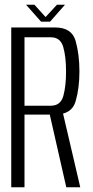

<svg xmlns="http://www.w3.org/2000/svg" viewBox="-20 -791 391 811"><path d="M27.5 0H83.5V-307H211.5Q283 -307 299.2 -362.5Q315.5 -418 315.5 -489Q315.5 -560.5 299.5 -617.8Q283.5 -675 212.5 -675H27.5ZM260 0H319L242.5 -327.5L187.5 -319ZM83.5 -344.5V-633.5H195Q235.5 -633.5 247.2 -592.2Q259 -551 259 -488.5Q259 -427 247.5 -385.8Q236 -344.5 195 -344.5ZM153.5 -699.5H191.5L254.5 -771H220.5L172.5 -719L125.5 -771H90Z"/></svg>

Font: Anybody Condensed Light
Style: Regular
Weight: 300
Width: 3
Designer: Tyler Finck
Foundry: Etcetera Type Company
Version: Version 1.113;gftools[0.9.25]